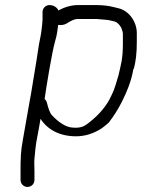

<svg xmlns="http://www.w3.org/2000/svg" viewBox="-20 -564 610 759"><path d="M156.3 -172.6C163.1 -220.9 185.5 -357.8 197.4 -399.2C202.2 -416 205.1 -428.7 206.2 -438C207.1 -446 208.8 -455.9 210.1 -465.7C220.7 -463.8 233.5 -465.3 242.9 -470.8L257.9 -479.7C270.7 -486.6 281 -489 286.1 -489H357.7C369.5 -489 385.7 -486.2 402.1 -485.5C410.4 -485 423.4 -481 433.7 -478.8C441.8 -477 452.7 -466.9 459.7 -453.7L463.9 -441.1C465.2 -437.3 465.8 -433.5 465.8 -429.5V-392.5C465.8 -328.8 457.8 -308.8 448.2 -265.6C429.5 -202 430.5 -207.7 413 -171.3C391.7 -132.2 359.4 -98.9 321.1 -71.3C309.4 -62.9 296.3 -59 279.2 -59C273.4 -59 268.7 -59.3 263.8 -59.9C241.7 -62.1 213.9 -77.2 183 -111C177.5 -118.6 171.5 -133.8 165.9 -156.2C164.7 -162.4 162 -168 156.3 -172.6ZM175.7 -544C160.7 -544 148.2 -531.5 148.2 -516.5V-486.5C148.2 -481.2 147.7 -474.9 146.8 -467.6C144.2 -448.3 143.9 -437.6 140 -419.1C130.9 -377.2 128.8 -348.7 119.5 -295.8C109.2 -237.4 105.9 -208.2 96.4 -159.1C89.5 -123.5 77.4 -48.2 70.6 -12.5C62.1 31.9 61.2 62.5 61.2 110.5V147.5C61.2 163.1 73.7 175 88.7 175C103.7 175 116.2 163.1 116.2 147.5V110.5C116.2 92.5 114.8 78.3 116.1 64.2C119.3 32.2 120.3 11.6 128 -26.3C133 -51 136.5 -72.7 140.2 -94.3C168.5 -50.8 216.7 -25.2 280.6 -25.2C316.5 -25.2 350.4 -36.3 381.4 -56.3L381.8 -56.6L382.3 -56.9C393.3 -65.2 402.6 -72.4 409.1 -78.7L409.8 -79.3L410.3 -80C429.9 -105.1 447.3 -132.8 462.5 -163C506.8 -251 504.8 -291.9 508.2 -290.9C516.8 -317.7 520.8 -353.3 520.8 -398.1V-433.6C520.8 -477.9 489.8 -521.4 449.3 -531.1L429.3 -536.1C411.7 -540.5 388.2 -544 359.8 -544H289C262.3 -544 235.7 -536.2 210.7 -522.7C206.3 -534.5 191.5 -544 175.7 -544Z"/></svg>

Font: MewTooHand
Style: BdWide
Weight: 400
Designer: Mew Too, Robert Jablonski
Version: Version 0.77